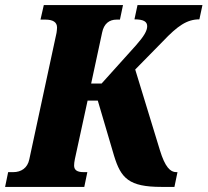

<svg xmlns="http://www.w3.org/2000/svg" viewBox="-58 -734 815 754"><path d="M-38 0H273L285 -58H270C244 -58 233 -67 233 -84C233 -91 234 -99 236 -109L286 -339H326L390 -122C417 -34 448 0 576 0H627L639 -58H634C611 -58 590 -78 570 -144L473 -461L582 -572C639 -632 676 -658 725 -658L737 -714H482L470 -658C506 -658 520 -649 520 -631C520 -613 507 -591 476 -556L341 -406H300L343 -606C350 -641 371 -657 400 -657H413L425 -714H114L101 -657H120C150 -657 166 -647 166 -626C166 -620 165 -612 164 -605L57 -108C50 -74 25 -58 -6 -58H-26Z"/></svg>

Font: Noto Serif Condensed Black
Style: Italic
Weight: 900
Width: 3
Italic angle: -12°
Designer: Monotype Design Team
Foundry: Monotype Imaging Inc.
Version: Version 2.013